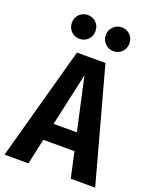

<svg xmlns="http://www.w3.org/2000/svg" viewBox="-173 -1009 884 1101"><g transform="rotate(20 269.5 -458.0)"><path d="M363 -156H173L139 0H-7L183 -692H357L546 0H397ZM339 -262 268 -585 197 -262ZM241 -844Q241 -813 220.5 -792Q200 -771 169 -771Q138 -771 117.5 -792Q97 -813 97 -844Q97 -874 117.5 -895Q138 -916 169 -916Q200 -916 220.5 -895Q241 -874 241 -844ZM448 -844Q448 -813 427.5 -792Q407 -771 376 -771Q346 -771 325 -792Q304 -813 304 -844Q304 -874 325 -895Q346 -916 376 -916Q407 -916 427.5 -895Q448 -874 448 -844Z"/></g></svg>

Font: Fira Sans Condensed SemiBold
Style: Regular
Weight: 600
Width: 3
Designer: bBox Type GmbH & Carrois Corporate GbR & Edenspiekermann AG
Foundry: bBox Type GmbH & Carrois Corporate GbR & Edenspiekermann AG
Version: Version 4.301